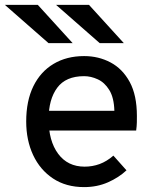

<svg xmlns="http://www.w3.org/2000/svg" viewBox="-25 -752 661 784"><path d="M318.5 12Q244.5 12 191.5 -23.2Q138.5 -58.5 110.2 -119Q82 -179.5 82 -256Q82 -340 111.2 -399.8Q140.5 -459.5 193.8 -491.2Q247 -523 318.5 -523Q377.5 -523 426.5 -497Q475.5 -471 504.8 -417Q534 -363 534 -278.5Q534 -268 533.8 -252.5Q533.5 -237 531 -219H154V-299.5H442Q440.5 -353.5 421.2 -384.5Q402 -415.5 374 -428.2Q346 -441 318.5 -441Q243.5 -441 208.5 -393.5Q173.5 -346 173.5 -265.5Q173.5 -176.5 212.5 -124Q251.5 -71.5 320.5 -71.5Q352.5 -71.5 381.8 -82.2Q411 -93 438 -116.5L491.5 -56.5Q460 -27 415.8 -7.5Q371.5 12 318.5 12ZM382 -576 204 -732H338.5L480.5 -576ZM173 -576 -5 -732H129.5L271.5 -576Z"/></svg>

Font: Overpass Mono Medium
Style: Regular
Weight: 500
Monospace: yes
Designer: Delve Withrington, Dave Bailey
Foundry: Delve Fonts LLC
Version: Version 4.000